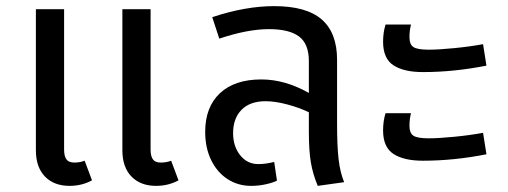

<svg xmlns="http://www.w3.org/2000/svg" viewBox="-20 -594 1657 626"><path d="M280 -6Q247 12 207 12Q156 12 126.5 -18.5Q97 -49 97 -104V-564H189V-106Q189 -85 196.5 -74.5Q204 -64 222 -64Q241 -64 256 -70ZM562 -6Q529 12 489 12Q438 12 408.5 -18.5Q379 -49 379 -104V-564H471V-106Q471 -85 478.5 -74.5Q486 -64 504 -64Q523 -64 538 -70Z M1102 0 1016 12Q1000 -26 993.5 -64.5Q987 -103 987 -165V-228Q956 -243 916.5 -253.5Q877 -264 846 -264Q795 -264 767.5 -236Q740 -208 740 -160Q740 -117 763 -88Q786 -59 822 -59Q846 -59 874 -66L883 -5Q869 2 846 7Q823 12 799 12Q756 12 722 -10Q688 -32 668.5 -72Q649 -112 649 -164Q649 -245 697 -290Q745 -335 832 -335Q909 -335 987 -291V-395Q987 -451 955 -475Q923 -499 857 -499Q787 -499 695 -468L672 -538Q780 -574 874 -574Q979 -574 1029 -530.5Q1079 -487 1079 -399V-189Q1079 -117 1084 -74.5Q1089 -32 1102 0Z M1229 -458Q1229 -488 1237 -514H1320Q1315 -494 1315 -473Q1315 -449 1328 -440.5Q1341 -432 1378 -432Q1409 -432 1460.5 -437Q1512 -442 1555 -450L1566 -380Q1460 -359 1359 -359Q1297 -359 1263 -381Q1229 -403 1229 -458ZM1229 -169Q1229 -199 1237 -225H1320Q1315 -205 1315 -184Q1315 -160 1328 -151.5Q1341 -143 1378 -143Q1409 -143 1460.5 -148Q1512 -153 1555 -161L1566 -91Q1460 -70 1359 -70Q1297 -70 1263 -92Q1229 -114 1229 -169Z"/></svg>

Font: FiraGO
Style: Regular
Weight: 400
Designer: bBox Type
Foundry: bBox Type GmbH
Version: Version 1.001;April 20, 2020;FontCreator 12.0.0.2555 64-bit